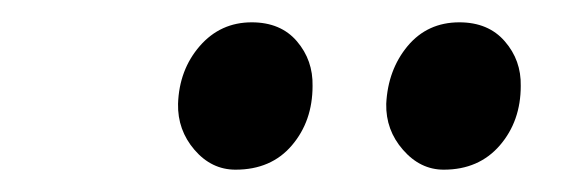

<svg xmlns="http://www.w3.org/2000/svg" viewBox="-20 -773 514 172"><path d="M191 -621Q169.5 -621 154.2 -638.8Q139 -656.5 139.5 -680Q140.5 -710.5 159 -731.8Q177.5 -753 205.5 -753Q231.5 -753 246 -736Q260.5 -719 260 -696Q260 -664.5 241.5 -642.8Q223 -621 191 -621ZM377.5 -621Q356.5 -621 341 -638.8Q325.5 -656.5 326 -680Q327.5 -710.5 345.2 -731.8Q363 -753 391.5 -753Q417.5 -753 432.2 -736Q447 -719 446.5 -696Q446.5 -664.5 427.8 -642.8Q409 -621 377.5 -621Z"/></svg>

Font: Merriweather
Style: Italic
Weight: 400
Italic angle: -7.8°
Designer: Eben Sorkin
Foundry: Eben Sorkin
Version: Version 2.100